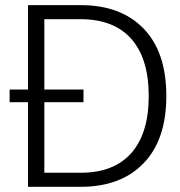

<svg xmlns="http://www.w3.org/2000/svg" viewBox="-20 -720 695 740"><path d="M301.8 -326.2H150.9V-54.2H291Q418.9 -54.2 486.1 -130.1Q553.2 -206.1 553.2 -350.1Q553.2 -494.1 486.1 -570.1Q418.9 -646 291 -646H150.9V-375H301.8ZM87.9 -326.2H17.1V-375H87.9V-700.2H291Q446.3 -700.2 533.7 -609.6Q621.1 -519 621.1 -350.1Q621.1 -181.6 533.4 -90.8Q445.8 0 291 0H87.9Z"/></svg>

Font: LT Hoop Light
Style: Regular
Weight: 300
Designer: Daniel Lyons
Foundry: LyonsType
Version: Version 1.000